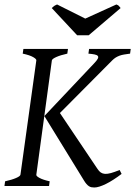

<svg xmlns="http://www.w3.org/2000/svg" viewBox="-20 -835 607 862"><path d="M282.2 -594.2Q251.5 -587.4 232.9 -579.1Q214.4 -570.8 212.9 -564L143.1 -50.8Q141.6 -44.9 157 -36.4Q172.4 -27.8 203.1 -21L200.2 0H0L2.9 -21Q33.7 -27.8 52.2 -35.9Q70.8 -43.9 71.8 -50.8L143.1 -564Q144 -569.8 128.9 -578.6Q113.8 -587.4 82 -594.2L85 -615.2H285.2ZM525.9 -54.2Q507.3 -40 489.5 -28.6Q471.7 -17.1 455.8 -9.3Q439.9 -1.5 426.5 2.7Q413.1 6.8 403.8 6.8Q396.5 6.8 390.4 5.6Q384.3 4.4 378.9 0.7Q373.5 -2.9 368.2 -9Q362.8 -15.1 356.9 -24.9L179.2 -314L402.8 -550.8Q415 -563.5 418.9 -571.3Q422.9 -579.1 419.2 -583.7Q415.5 -588.4 404.5 -590.6Q393.6 -592.8 377 -594.2L379.9 -615.2H566.9L564 -594.2Q548.8 -592.3 537.4 -590.3Q525.9 -588.4 516.6 -585Q507.3 -581.5 499.5 -576.7Q491.7 -571.8 483.9 -564L249 -327.6L418 -76.2Q424.8 -65.9 432.6 -60.5Q440.4 -55.2 451.4 -54.4Q462.4 -53.7 478.3 -58.1Q494.1 -62.5 517.1 -71.8ZM378.4 -676.8H326.2L212.4 -798.8Q216.3 -802.2 219 -804.7Q221.7 -807.1 224.1 -808.8Q226.6 -810.5 229.5 -811.8Q232.4 -813 236.3 -814.9L362.8 -751.5L502.4 -814.9Q510.3 -812 513.4 -808.8Q516.6 -805.7 521.5 -798.8Z"/></svg>

Font: Akkhara
Style: Italic
Weight: 400
Italic angle: -7°
Designer: J. Victor Gaultney
Version: Version 1.00 June 13, 2006, initial release